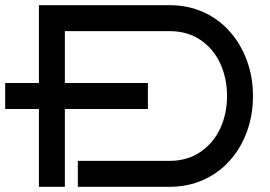

<svg xmlns="http://www.w3.org/2000/svg" viewBox="-21 -720 1039 740"><path d="M549 -300H229V0H129V-300H-1V-400H129V-700H632Q704 -700 763.5 -673Q823 -646 865.5 -597.5Q908 -549 931 -485.5Q954 -422 954 -350Q954 -277 931 -213.5Q908 -150 865.5 -102Q823 -54 763.5 -27Q704 0 632 0H279V-100H632Q701 -100 751 -134Q801 -168 827.5 -224.5Q854 -281 854 -350Q854 -419 827.5 -476Q801 -533 751 -566.5Q701 -600 632 -600H229V-400H549Z"/></svg>

Font: Bruno Ace SC
Style: Regular
Weight: 400
Version: Version 1.100; ttfautohint (v1.8.4.7-5d5b);gftools[0.9.27]